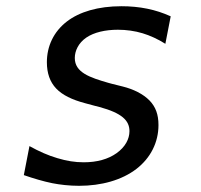

<svg xmlns="http://www.w3.org/2000/svg" viewBox="-20 -580 642 614"><path d="M232.9 14.2C304.2 14.2 369.6 -3.9 416.5 -40C461.9 -75.2 486.8 -125 486.8 -180.2C486.8 -214.4 477.5 -238.3 458.5 -258.3C437.5 -279.8 406.2 -294.9 373 -303.2L337.9 -312C334.5 -313 336.9 -312 327.1 -314.9C267.6 -332 219.2 -348.1 219.2 -394.5C219.2 -417 230.5 -442.4 256.3 -460C280.8 -476.6 316.9 -484.9 356.9 -484.9C384.3 -484.9 411.6 -481 436 -473.6C459 -466.8 485.8 -454.6 508.8 -439.9L525.9 -527.8C502 -538.6 477.1 -546.9 450.7 -552.2C424.3 -557.6 396.5 -560.1 368.7 -560.1C293 -560.1 233.9 -542 193.8 -511.2C151.4 -478.5 129.9 -432.1 129.9 -380.9C129.9 -346.2 139.6 -317.9 159.7 -296.9C179.7 -275.9 210 -261.2 252 -250L284.7 -241.2L298.3 -237.8C369.6 -218.3 394 -194.8 394 -160.6C394 -135.3 380.4 -109.9 353 -90.3C325.7 -70.8 290 -61 247.6 -61C219.2 -61 192.9 -65.4 163.6 -74.2C134.8 -82.5 105 -95.7 74.2 -112.8L56.2 -20C87.4 -9.3 118.2 0 147.5 5.9C171.9 10.7 202.1 14.2 232.9 14.2Z"/></svg>

Font: Hack
Style: Oblique
Weight: 400
Italic angle: -12°
Monospace: yes
Designer: Christopher Simpkins
Foundry: Christopher Simpkins
Version: Version 2.010